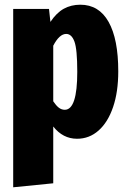

<svg xmlns="http://www.w3.org/2000/svg" viewBox="-20 -571 542 815"><path d="M482 -268Q482 -181 460 -116.5Q438 -52 398.5 -17Q359 18 307 18Q247 18 206 -34V207L36 224V-533H188L194 -478Q220 -517 251 -534Q282 -551 321 -551Q400 -551 441 -478Q482 -405 482 -268ZM308 -266Q308 -362 296 -394.5Q284 -427 261 -427Q232 -427 206 -377V-141Q218 -123 229.5 -114Q241 -105 255 -105Q308 -105 308 -266Z"/></svg>

Font: Fira Sans Extra Condensed ExtraBold
Style: Regular
Weight: 800
Width: 1
Designer: Carrois Corporate & Edenspiekermann AG
Foundry: Carrois Corporate GbR & Edenspiekermann AG
Version: Version 4.203